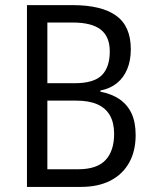

<svg xmlns="http://www.w3.org/2000/svg" viewBox="-20 -734 599 754"><path d="M85.9 -713.9H264.6Q378.4 -713.9 436 -672.6Q493.7 -631.3 493.7 -540.5Q493.7 -496.6 479.7 -462.9Q465.8 -429.2 439.5 -407.7Q413.1 -386.2 374 -378.4V-374Q417.5 -365.7 448.5 -345Q479.5 -324.2 496.1 -289.6Q512.7 -254.9 512.7 -203.6Q512.7 -140.1 486.8 -94.5Q460.9 -48.8 413.1 -24.4Q365.2 0 297.9 0H85.9ZM166 -407.2H272.9Q348.6 -407.2 379.9 -438.7Q411.1 -470.2 411.1 -532.2Q411.1 -589.8 375.7 -617.7Q340.3 -645.5 265.6 -645.5H166ZM166 -338.9V-69.3H286.6Q360.8 -69.3 394.5 -105.5Q428.2 -141.6 428.2 -208.5Q428.2 -251 412.1 -280Q396 -309.1 363 -324Q330.1 -338.9 278.3 -338.9Z"/></svg>

Font: Open Sans SemiCondensed
Style: Regular
Weight: 400
Width: 4
Designer: Monotype Design Team
Foundry: Monotype Imaging Inc.
Version: Version 3.000